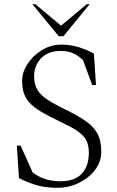

<svg xmlns="http://www.w3.org/2000/svg" viewBox="-20 -882 556 912"><path d="M254 10Q196 10 155 -2Q114 -14 70 -36L60 -190H78L135 -63Q169 -38 201 -29.5Q233 -21 267 -21Q334 -21 368 -56.5Q402 -92 402 -156Q402 -204 379.5 -231Q357 -258 315.5 -279Q274 -300 218 -328Q174 -350 144.5 -372Q115 -394 100 -423.5Q85 -453 85 -497Q85 -540 111.5 -579.5Q138 -619 180 -644.5Q222 -670 270 -670Q314 -670 350.5 -659Q387 -648 426 -628L436 -478H418L374 -597Q349 -620 325 -630Q301 -640 269 -640Q208 -640 175 -605Q142 -570 142 -520Q142 -482 157.5 -456Q173 -430 205 -409Q237 -388 286 -364Q346 -335 385 -308.5Q424 -282 442.5 -248Q461 -214 461 -162Q461 -112 430.5 -73.5Q400 -35 353 -12.5Q306 10 254 10ZM259 -710 134 -862H148L270 -760L392 -862H406L281 -710Z"/></svg>

Font: Spectral SC ExtraLight
Style: Regular
Weight: 275
Designer: Jean-Baptiste Levee
Foundry: Production Type
Version: Version 2.001